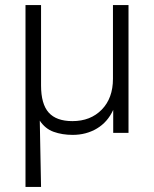

<svg xmlns="http://www.w3.org/2000/svg" viewBox="-20 -521 605 753"><path d="M80 212V-501H141V-186Q141 -113 171 -79.5Q201 -46 264 -46Q335 -46 379 -91Q423 -136 423 -212V-501H484V0H424V-90Q402 -42 360 -17Q318 8 265 8Q224 8 190.5 -4Q157 -16 136 -48L141 212Z"/></svg>

Font: Winston Light
Style: Regular
Weight: 300
Designer: Original fonts by Vernon Adams / Changes by Cristiano Sobral
Foundry: Original fonts by Vernon Adams / Changes by Cristiano Sobral
Version: Version 2.503;July 17, 2020;FontCreator 13.0.0.2655 64-bit